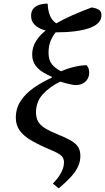

<svg xmlns="http://www.w3.org/2000/svg" viewBox="-20 -824 578 1056"><path d="M303 212 271 186Q297 158 309.5 137.5Q322 117 327 100.5Q332 84 332 69Q332 44 314.5 30Q297 16 258 0Q196 -26 153 -51Q110 -76 88.5 -106Q67 -136 67 -176Q67 -229 94.5 -270Q122 -311 167 -342Q212 -373 265 -397L266 -401Q243 -411 217.5 -426Q192 -441 174.5 -465Q157 -489 157 -524Q157 -559 173 -589Q189 -619 218 -645Q247 -671 287.5 -694.5Q328 -718 378 -740Q428 -762 484 -783Q512 -779 525 -769.5Q538 -760 538 -741Q538 -716 521 -698.5Q504 -681 471.5 -669.5Q439 -658 392 -652Q345 -646 286 -646Q269 -625 258 -598Q247 -571 247 -534Q247 -493 266 -470Q285 -447 316 -432Q343 -444 370 -451.5Q397 -459 420.5 -462.5Q444 -466 457 -465Q466 -454 469 -440.5Q472 -427 470 -414Q466 -387 445.5 -371.5Q425 -356 397 -356Q389 -356 375.5 -358.5Q362 -361 345 -365.5Q328 -370 311 -375Q252 -346 215 -305Q178 -264 178 -206Q178 -178 189 -157Q200 -136 227.5 -119Q255 -102 302 -83Q342 -67 369 -51.5Q396 -36 409 -16.5Q422 3 422 34Q422 65 408.5 93.5Q395 122 368.5 150.5Q342 179 303 212ZM285 -646Q249 -650 218.5 -660Q188 -670 169.5 -689Q151 -708 151 -737Q151 -762 163.5 -776.5Q176 -791 196.5 -797.5Q217 -804 242 -804Q243 -776 249 -755Q255 -734 265 -719.5Q275 -705 289 -696.5Q303 -688 322 -686Z"/></svg>

Font: ET Text
Style: Italic
Weight: 470
Italic angle: -12°
Designer: Monotype Design Team
Foundry: Monotype Imaging Inc.
Version: Version 2.009